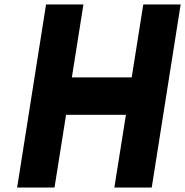

<svg xmlns="http://www.w3.org/2000/svg" viewBox="-20 -843 832 863"><path d="M57 0H225L277 -327H546L494 0H662L792 -823H624L572 -495H303L355 -823H187Z"/></svg>

Font: Rabbid Highway Sign IV
Style: BdObl
Weight: 400
Foundry: Cannot Into Space Fonts
Version: Version 0.277